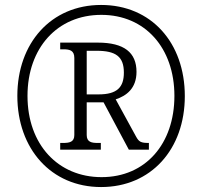

<svg xmlns="http://www.w3.org/2000/svg" viewBox="-20 -745 816 775"><path d="M388 10C590 10 726 -143 726 -357C726 -572 591 -725 388 -725C186 -725 50 -571 50 -358C50 -145 186 10 388 10ZM390 -30C215 -30 91 -161 91 -358C91 -551 211 -685 389 -685C566 -685 684 -551 684 -358C684 -165 568 -30 390 -30ZM223 -141H387V-168H374C349 -168 330 -172 330 -200V-332H398L500 -141H581V-168C549 -168 541 -172 529 -194L447 -344C490 -358 531 -388 531 -455C531 -533 481 -573 375 -573H223V-546H235C261 -546 280 -542 280 -511V-200C280 -172 261 -168 235 -168H223ZM378 -364H330V-540H370C447 -540 480 -517 480 -452C480 -393 453 -364 378 -364Z"/></svg>

Font: Noto Serif Sinhala SemiCondensed Light
Style: Regular
Weight: 300
Width: 4
Designer: Jelle Bosma - Monotype Design Team
Foundry: Monotype Imaging Inc.
Version: Version 2.007